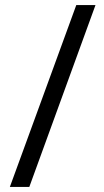

<svg xmlns="http://www.w3.org/2000/svg" viewBox="-20 -737 411 760"><path d="M358 -717 96 3H19L282 -717Z"/></svg>

Font: Noto Sans ExtraCondensed
Style: Regular
Weight: 400
Width: 2
Designer: Monotype Design Team
Foundry: Monotype Imaging Inc.
Version: Version 2.013